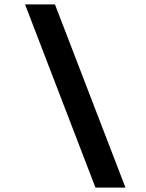

<svg xmlns="http://www.w3.org/2000/svg" viewBox="-20 -750 660 870"><path d="M412.5 100H548.5L229 -730H93.5Z"/></svg>

Font: Monaspace Neon SemiBold
Style: Regular
Weight: 600
Designer: Riley Cran & the Lettermatic Team
Foundry: Lettermatic
Version: Version 1.200 (Monaspace Neon)